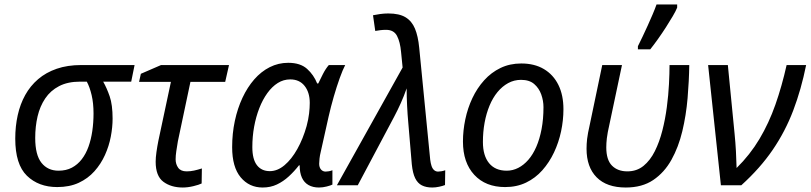

<svg xmlns="http://www.w3.org/2000/svg" viewBox="-20 -826 3614 856"><path d="M235 8Q152 8 100 -42.5Q48 -93 48 -208Q48 -263 59 -312.5Q70 -362 92.5 -402.5Q115 -443 150 -473Q185 -503 233 -519.5Q281 -536 342 -536H580L565 -462H440Q456 -434 469 -396.5Q482 -359 482 -297Q482 -259 474 -217Q466 -175 448 -135Q430 -95 401 -62.5Q372 -30 331 -11Q290 8 235 8ZM241 -65Q275 -65 300.5 -78.5Q326 -92 344.5 -116Q363 -140 374.5 -172Q386 -204 391.5 -242Q397 -280 397 -320Q397 -366 388.5 -402Q380 -438 367 -462H337Q282 -462 243.5 -442Q205 -422 181.5 -387Q158 -352 147.5 -307Q137 -262 137 -211Q137 -135 165 -100Q193 -65 241 -65Z M795 10Q743 10 708.5 -15.5Q674 -41 674 -105Q674 -123 677.5 -148Q681 -173 686 -198L742 -461H600L608 -497L698 -536H1001L984 -461H829L773 -196Q769 -172 766 -152Q763 -132 763 -116Q763 -94 774.5 -78Q786 -62 812 -62Q829 -62 845 -65.5Q861 -69 880 -75L879 -8Q867 -2 842 4Q817 10 795 10Z M1151 10Q1091 10 1053 -35.5Q1015 -81 1015 -170Q1015 -231 1027 -287Q1039 -343 1061 -390Q1083 -437 1113.5 -472Q1144 -507 1182.5 -526.5Q1221 -546 1265 -546Q1319 -546 1349 -519Q1379 -492 1394 -454H1399Q1407 -471 1419.5 -495.5Q1432 -520 1446 -536H1519Q1508 -515 1494.5 -477.5Q1481 -440 1468 -395Q1455 -350 1445 -306L1410 -149Q1406 -133 1404.5 -119Q1403 -105 1403 -96Q1403 -80 1411 -70.5Q1419 -61 1432 -61Q1438 -61 1446.5 -62.5Q1455 -64 1462 -67V-3Q1454 1 1436.5 5.5Q1419 10 1402 10Q1375 10 1355.5 -1Q1336 -12 1326 -34Q1316 -56 1316 -89H1313Q1292 -62 1267.5 -39.5Q1243 -17 1214.5 -3.5Q1186 10 1151 10ZM1183 -63Q1217 -63 1248.5 -89.5Q1280 -116 1305.5 -161.5Q1331 -207 1347 -264Q1355 -294 1358 -320Q1361 -346 1361 -367Q1361 -414 1338 -443Q1315 -472 1274 -472Q1244 -472 1218.5 -456Q1193 -440 1172 -411Q1151 -382 1136 -343.5Q1121 -305 1113 -261Q1105 -217 1105 -170Q1105 -116 1125.5 -89.5Q1146 -63 1183 -63Z M1907 10Q1880 10 1861 0.5Q1842 -9 1831 -31.5Q1820 -54 1816 -93L1800 -282Q1797 -314 1795 -354.5Q1793 -395 1793 -432Q1787 -415 1780.5 -398.5Q1774 -382 1767 -366.5Q1760 -351 1752.5 -335.5Q1745 -320 1737 -305L1575 0H1482L1775 -525L1768 -595Q1764 -639 1750 -666Q1736 -693 1701 -693Q1688 -693 1676 -691.5Q1664 -690 1653 -688L1643 -758Q1657 -761 1675 -763.5Q1693 -766 1711 -766Q1760 -766 1788 -749Q1816 -732 1830 -698.5Q1844 -665 1849 -613L1898 -114Q1900 -98 1904 -86Q1908 -74 1915.5 -67.5Q1923 -61 1933 -61Q1939 -61 1948 -62.5Q1957 -64 1965 -67L1964 -1Q1954 3 1938 6.5Q1922 10 1907 10Z M2232 8Q2145 8 2094.5 -46.5Q2044 -101 2044 -195Q2044 -244 2054.5 -294Q2065 -344 2086 -388.5Q2107 -433 2138.5 -468Q2170 -503 2211.5 -523Q2253 -543 2304 -543Q2363 -543 2405 -518Q2447 -493 2469.5 -447.5Q2492 -402 2492 -339Q2492 -290 2481.5 -240.5Q2471 -191 2450 -146.5Q2429 -102 2398 -67Q2367 -32 2325.5 -12Q2284 8 2232 8ZM2239 -65Q2266 -65 2290.5 -77.5Q2315 -90 2335.5 -113.5Q2356 -137 2371 -171.5Q2386 -206 2394.5 -250.5Q2403 -295 2403 -348Q2403 -377 2393 -405Q2383 -433 2361.5 -451.5Q2340 -470 2303 -470Q2272 -470 2245.5 -455.5Q2219 -441 2198 -415.5Q2177 -390 2162.5 -355Q2148 -320 2140.5 -279Q2133 -238 2133 -193Q2133 -132 2160.5 -98.5Q2188 -65 2239 -65Z M2770 10Q2685 10 2640 -35.5Q2595 -81 2595 -163Q2595 -184 2597.5 -206.5Q2600 -229 2610 -273L2665 -536H2753L2698 -276Q2688 -232 2685.5 -209.5Q2683 -187 2683 -169Q2683 -113 2708.5 -87.5Q2734 -62 2777 -62Q2819 -62 2849 -86.5Q2879 -111 2899.5 -152Q2920 -193 2933 -244Q2946 -295 2953 -348.5Q2960 -402 2962.5 -451Q2965 -500 2965 -536H3053Q3052 -465 3045.5 -388.5Q3039 -312 3022 -241Q3005 -170 2973.5 -113.5Q2942 -57 2892.5 -23.5Q2843 10 2770 10ZM2824 -620Q2833 -638 2844.5 -662Q2856 -686 2867.5 -711.5Q2879 -737 2889.5 -761.5Q2900 -786 2907 -806H2999V-792Q2993 -777 2979.5 -754Q2966 -731 2949 -704.5Q2932 -678 2913.5 -652Q2895 -626 2879 -606H2824Z M3194 0 3137 -536H3225L3255 -230Q3259 -190 3261 -152.5Q3263 -115 3264 -77Q3324 -136 3366 -206.5Q3408 -277 3437 -359.5Q3466 -442 3487 -536H3574Q3552 -427 3516.5 -333.5Q3481 -240 3425 -158Q3369 -76 3285 0Z"/></svg>

Font: Noto Sans Display
Style: Italic
Weight: 400
Italic angle: -12°
Designer: Monotype Design Team
Foundry: Monotype Imaging Inc.
Version: Version 2.003